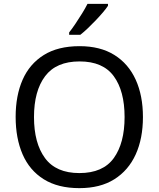

<svg xmlns="http://www.w3.org/2000/svg" viewBox="-20 -964 821 994"><path d="M720 -358Q720 -247 682.5 -164.5Q645 -82 572 -36Q499 10 391 10Q280 10 206.5 -36Q133 -82 97 -165Q61 -248 61 -359Q61 -469 97 -551Q133 -633 206.5 -679Q280 -725 392 -725Q499 -725 572 -679.5Q645 -634 682.5 -551.5Q720 -469 720 -358ZM156 -358Q156 -223 213 -145.5Q270 -68 391 -68Q513 -68 569 -145.5Q625 -223 625 -358Q625 -493 569 -569.5Q513 -646 392 -646Q271 -646 213.5 -569.5Q156 -493 156 -358ZM539 -934Q530 -920 513 -900Q496 -880 475.5 -858.5Q455 -837 434.5 -817.5Q414 -798 396 -784H338V-796Q353 -815 370.5 -841Q388 -867 405 -894.5Q422 -922 433 -944H539Z"/></svg>

Font: Noto Naskh Arabic
Style: Regular
Weight: 400
Designer: Monotype Design Team, David Williams, Mohamad Dakak and Nizar Qandah
Foundry: Monotype Imaging Inc.
Version: Version 2.013